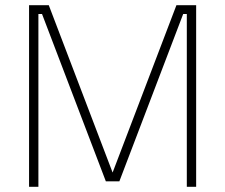

<svg xmlns="http://www.w3.org/2000/svg" viewBox="-20 -720 868 740"><path d="M92 0V-700H168L414 -55L660 -700H736V0H700V-666H686L440 -21H388L142 -666H128V0Z"/></svg>

Font: Titillium Web[RUS by Daymarius]
Style: Regular
Weight: 200
Designer: Cyrillization by Daymarius
Foundry: Cyrillization by Daymarius
Version: Version 1.002 September 11, 2018